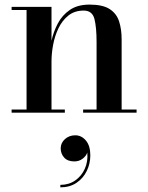

<svg xmlns="http://www.w3.org/2000/svg" viewBox="-20 -490 644 835"><path d="M244 155.2Q244 131.6 262.4 115Q280.8 98.4 307.2 98.4Q334.4 98.4 353.6 121.2Q372.8 144 372.8 185.2Q372.8 221.6 357.4 253.4Q342 285.2 312.8 305Q283.6 324.8 242.4 324.8V314Q279.2 314 306.8 295Q334.4 276 348.8 244Q363.2 212 359.6 173.6Q354.8 188.4 339.4 200.2Q324 212 303.2 212Q274 212 259 195.2Q244 178.4 244 155.2ZM30.5 -13.5H95.5V-446.5H30.5V-460H204V-312.5Q212.5 -352 231.5 -388Q250.5 -424 284 -447Q317.5 -470 369.5 -470Q427 -470 457 -450.5Q487 -431 498 -396.8Q509 -362.5 509 -319V-13.5H574V0H341.5V-13.5H400V-307.5Q400 -370.5 390.8 -407.2Q381.5 -444 344 -444Q304.5 -444 277.5 -422.5Q250.5 -401 234.2 -367Q218 -333 211 -295Q204 -257 204 -223.5V-13.5H262V0H30.5Z"/></svg>

Font: Bodoni* 16 Medium
Style: Regular
Weight: 500
Version: Version 2.2